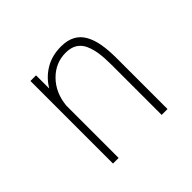

<svg xmlns="http://www.w3.org/2000/svg" viewBox="-126 -667 822 822"><g transform="rotate(-45 285.0 -256.0)"><path d="M132 0V-500H166V-420Q191 -462.5 232.5 -487.2Q274 -512 329 -512Q366.5 -512 392.5 -498.2Q418.5 -484.5 433.8 -457.5Q449 -430.5 455.5 -394Q462 -357.5 462 -308V0H426.5V-305Q426.5 -346.5 422 -376.5Q417.5 -406.5 406.5 -430.5Q395.5 -454.5 375 -466.8Q354.5 -479 324 -479Q262.5 -479 217.8 -433.8Q173 -388.5 166 -317V0Z"/></g></svg>

Font: League Mono Narrow Thin
Style: Regular
Weight: 100
Width: 3
Designer: Tyler Finck
Foundry: The League of Moveable Type / Tyler Finck
Version: Version 2.210